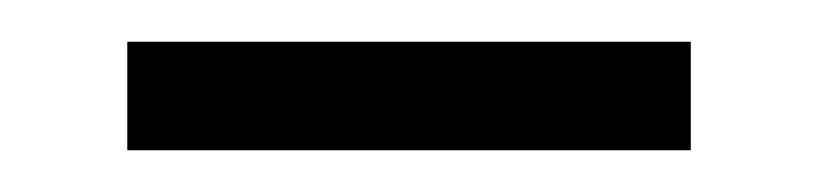

<svg xmlns="http://www.w3.org/2000/svg" viewBox="-20 -351 391 92"><path d="M311 -331V-279H41V-331Z"/></svg>

Font: Pathway Extreme 8pt Thin 12pt Medium
Style: Regular
Weight: 500
Version: Version 1.001;gftools[0.9.26]